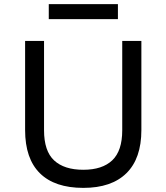

<svg xmlns="http://www.w3.org/2000/svg" viewBox="-20 -904 809 933"><path d="M385 9Q246 9 174 -62Q102 -133 102 -272V-705H194V-271Q194 -170 243 -124.5Q292 -79 385 -79Q477 -79 525.5 -125Q574 -171 574 -271V-705H667V-272Q667 -134 594.5 -62.5Q522 9 385 9ZM217 -811V-884H553V-811Z"/></svg>

Font: Nunito Sans 6pt
Style: Regular
Weight: 400
Version: Version 3.101;gftools[0.9.27]